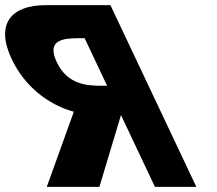

<svg xmlns="http://www.w3.org/2000/svg" viewBox="-124 -723 836 741"><path d="M302.2 -703.1 633.7 -1.9H473.9L342.9 -279L259.7 -1.9H56.5L160.9 -291.7C62.2 -318.9 -28.9 -389.5 -78.8 -494.9C-143.9 -632.6 -78.6 -703.1 51.4 -703.1ZM289.4 -392 202.7 -575.6H184C123.6 -575.6 53.4 -571.4 94.8 -483.8C136.1 -396.3 210.4 -392 270.7 -392Z"/></svg>

Font: Hussar
Style: BdOpOblFive
Weight: 700
Foundry: Cannot Into Space Fonts
Version: Version 2.00